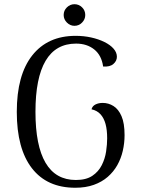

<svg xmlns="http://www.w3.org/2000/svg" viewBox="-20 -875 665 908"><path d="M335.8 12.9Q202.4 12.9 130.9 -79.4Q59.4 -171.7 59.4 -345.8Q59.4 -520.4 132.5 -613Q205.6 -705.5 337.7 -705.5Q376.2 -705.5 411.1 -697.8Q446.1 -690.1 473.7 -676.4Q501.4 -662.8 517.1 -644.8Q532.8 -626.9 532.8 -606.5Q532.8 -586.8 516.2 -572.4Q499.5 -557.9 467.7 -560.5Q460.2 -613.6 425.6 -641.2Q391.1 -668.8 339.7 -668.8Q243.7 -668.8 195.7 -587.6Q147.7 -506.5 147.7 -346.3Q147.7 -186.2 195.5 -105Q243.3 -23.8 338.9 -23.8Q387.3 -23.8 416.6 -43.5Q445.8 -63.1 461.3 -94Q476.8 -124.8 481.8 -158.7Q486.8 -192.5 486.8 -220.9Q486.8 -260.4 479.1 -288.8Q471.3 -317.2 455 -334.9Q438.8 -352.5 412.8 -358.1Q416.8 -373.7 431.7 -381Q446.6 -388.3 465.6 -388.3Q493.1 -388.3 516.6 -373.6Q540.2 -358.9 554.6 -325.8Q569.1 -292.6 569.1 -236Q569.1 -198.3 560.7 -161.8Q552.4 -125.4 534.7 -93.9Q517 -62.5 489.4 -38.5Q461.8 -14.5 423.6 -0.8Q385.4 12.9 335.8 12.9ZM332.2 -752.9Q311.8 -752.9 296.4 -768.3Q281.1 -783.6 281.1 -804Q281.1 -825.4 296.4 -840.2Q311.8 -855.1 332.2 -855.1Q353.1 -855.1 368.2 -840.2Q383.2 -825.4 383.2 -804Q383.2 -783.6 368.2 -768.3Q353.1 -752.9 332.2 -752.9Z"/></svg>

Font: Arima Thin
Style: Regular
Weight: 100
Designer: Joana Correia and Natanael Gama
Foundry: NDISCOVER
Version: Version 1.101;gftools[0.9.23]